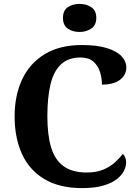

<svg xmlns="http://www.w3.org/2000/svg" viewBox="-20 -955 708 985"><path d="M401 10Q285 10 208 -36Q131 -82 93 -164.5Q55 -247 55 -358Q55 -466 94 -548.5Q133 -631 210 -677.5Q287 -724 400 -724Q477 -724 527.5 -708.5Q578 -693 603 -667Q628 -641 628 -608Q628 -571 596 -546Q564 -521 503 -521Q503 -554 493 -586Q483 -618 459 -639Q435 -660 393 -660Q330 -660 292.5 -624.5Q255 -589 239 -522Q223 -455 223 -358Q223 -262 242.5 -198Q262 -134 306.5 -102Q351 -70 425 -70Q474 -70 509 -84.5Q544 -99 568.5 -121Q593 -143 610 -165Q618 -159 622.5 -147Q627 -135 627 -122Q627 -101 615.5 -78Q604 -55 578 -35Q552 -15 508.5 -2.5Q465 10 401 10ZM388.1 -791Q352 -791 327.5 -808.5Q303 -826 303 -863Q303 -901 327.7 -918Q352.5 -935 388.5 -935Q423 -935 448.5 -918Q474 -901 474 -863Q474 -826 448.4 -808.5Q422.8 -791 388.1 -791Z"/></svg>

Font: Noto Serif Kannada
Style: Regular
Weight: 400
Designer: Universal Thirst, Indian Type Foundry and the Monotype Design Team
Foundry: Monotype Imaging Inc.
Version: Version 2.003